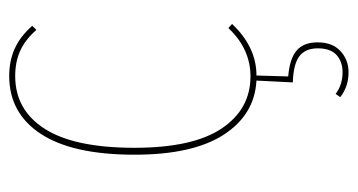

<svg xmlns="http://www.w3.org/2000/svg" viewBox="-200 -368 777 417"><g transform="rotate(-90 188.5 -159.5)"><path d="M233 9 231 78Q269 81 287 96Q305 111 305 142Q305 174 286 191.5Q267 209 240 209Q209 209 186 191L193 181Q213 196 240 196Q263 196 277.5 183Q292 170 292 142Q292 115 274.5 102Q257 89 218 88L222 9Q148 5 104.5 -62Q61 -129 61 -256Q61 -390 106 -459Q151 -528 232 -528Q265 -528 291.5 -516Q318 -504 341 -478L332 -469Q311 -493 287 -504Q263 -515 232 -515Q158 -515 117 -450.5Q76 -386 76 -256Q76 -129 118 -66.5Q160 -4 231 -4Q291 -4 336 -52L345 -44Q295 9 233 9Z"/></g></svg>

Font: Fira Sans Compressed Hair
Style: Regular
Weight: 100
Width: 1
Designer: bBox Type GmbH & Carrois Corporate GbR & Edenspiekermann AG
Foundry: bBox Type GmbH & Carrois Corporate GbR & Edenspiekermann AG
Version: Version 4.301